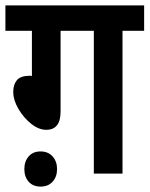

<svg xmlns="http://www.w3.org/2000/svg" viewBox="-20 -642 553 710"><path d="M204 -528V-229Q204 -162 151 -162Q123 -162 95 -184.5Q67 -207 48 -239.5Q29 -272 29 -303Q29 -329 42.5 -345.5Q56 -362 92 -362L98 -361V-528H0V-622H513V-528H433V0H327V-528ZM70 -17Q70 -45 86 -63.5Q102 -82 130 -82Q158 -82 174.5 -63.5Q191 -45 191 -17Q191 12 174.5 30Q158 48 130 48Q102 48 86 30Q70 12 70 -17Z"/></svg>

Font: Noto Sans Condensed SemiBold
Style: Italic
Weight: 600
Width: 3
Italic angle: -12°
Designer: Monotype Design Team
Foundry: Monotype Imaging Inc.
Version: Version 2.013; ttfautohint (v1.8.4.7-5d5b)